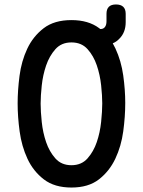

<svg xmlns="http://www.w3.org/2000/svg" viewBox="-20 -830 640 860"><path d="M300 10Q224 10 176.5 -26.5Q129 -63 103 -119Q77 -175 68 -241Q59 -307 59 -367Q59 -425 67.5 -490.5Q76 -556 102 -611.5Q128 -667 175.5 -703.5Q223 -740 300 -740Q376 -740 424 -704Q426 -702 429 -700H431Q443 -700 450 -709Q457 -718 457 -735V-768Q457 -789 467.5 -799.5Q478 -810 499.5 -810Q521 -810 532 -799.5Q543 -789 543 -768V-731Q543 -684 514 -656Q502 -643 485 -636Q491 -625 497 -613Q523 -557 532 -492Q541 -427 541 -369Q541 -308 532 -241.5Q523 -175 496.5 -119Q470 -63 423 -26.5Q376 10 300 10ZM300 -90Q345 -90 372 -120.5Q399 -151 413.5 -193.5Q428 -236 433 -284Q438 -332 438 -367Q438 -401 433 -448Q428 -495 413.5 -537.5Q399 -580 372 -610Q345 -640 300 -640Q255 -640 228 -609.5Q201 -579 186.5 -536.5Q172 -494 167 -447Q162 -400 162 -366Q162 -331 167 -283.5Q172 -236 186.5 -193.5Q201 -151 228 -120.5Q255 -90 300 -90Z"/></svg>

Font: Maple Mono Normal NL Medium
Style: Regular
Weight: 500
Monospace: yes
Designer: subframe7536
Version: Version 7.000